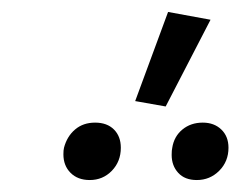

<svg xmlns="http://www.w3.org/2000/svg" viewBox="-20 -793 402 321"><path d="M206 -624 261 -773 332 -760 257 -615ZM86 -535Q86 -542 87 -546Q92 -565 105.5 -576.5Q119 -588 139 -588Q159 -588 170.5 -576.5Q182 -565 182 -546Q182 -523 167 -507.5Q152 -492 130 -492Q110 -492 98 -504Q86 -516 86 -535ZM267 -534Q267 -542 268 -546Q271 -565 285 -576.5Q299 -588 319 -588Q338 -588 350 -576.5Q362 -565 362 -546Q362 -523 346.5 -507.5Q331 -492 309 -492Q289 -492 278 -504Q267 -516 267 -534Z"/></svg>

Font: Ysabeau Medium
Style: Italic
Weight: 500
Italic angle: -12°
Designer: Christian Thalmann (Catharsis Fonts)
Version: Version 0.003